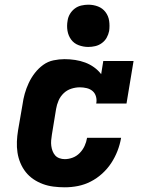

<svg xmlns="http://www.w3.org/2000/svg" viewBox="-20 -790 640 818"><path d="M256 8Q232 8 208 5Q184 2 162.5 -6Q141 -14 122.5 -26.5Q104 -39 90 -56.5Q76 -74 67 -95.5Q58 -117 54.5 -140Q51 -163 52 -187Q53 -211 57 -235L76 -345Q79 -368 85.5 -391Q92 -414 102.5 -436.5Q113 -459 128.5 -479Q144 -499 164 -513.5Q184 -528 208 -533Q232 -538 255 -538Q278 -538 300.5 -534.5Q323 -531 343 -523.5Q363 -516 380.5 -503.5Q398 -491 411 -474L420 -530H549L519 -349H390Q393 -364 389 -378.5Q385 -393 374.5 -402Q364 -411 349.5 -414.5Q335 -418 320 -418Q302 -418 283.5 -412Q265 -406 251 -392.5Q237 -379 229.5 -361.5Q222 -344 219 -326L201 -216Q199 -204 198 -192Q197 -180 198.5 -168.5Q200 -157 204 -146.5Q208 -136 215 -128Q222 -120 233 -116Q244 -112 256 -112Q273 -112 290 -118.5Q307 -125 320 -138.5Q333 -152 340.5 -168.5Q348 -185 351 -203H496Q491 -174 480.5 -147Q470 -120 454 -95.5Q438 -71 415.5 -50.5Q393 -30 366.5 -16.5Q340 -3 312 2.5Q284 8 256 8ZM356 -590Q335 -590 315 -597.5Q295 -605 283 -621.5Q271 -638 267.5 -659Q264 -680 268 -702Q270 -717 278 -730.5Q286 -744 298.5 -753.5Q311 -763 326.5 -766.5Q342 -770 356 -770Q378 -770 397.5 -762.5Q417 -755 429.5 -738.5Q442 -722 445 -701Q448 -680 445 -658Q442 -643 434.5 -629.5Q427 -616 414 -606.5Q401 -597 386 -593.5Q371 -590 356 -590Z"/></svg>

Font: Iosevka Curly Slab HvExObl
Style: Regular
Weight: 900
Width: 7
Italic angle: -9°
Monospace: yes
Designer: Belleve Invis
Foundry: Belleve Invis
Version: Version 11.1.0; ttfautohint (v1.8.3)